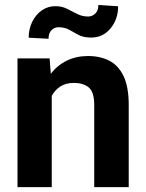

<svg xmlns="http://www.w3.org/2000/svg" viewBox="-20 -768 601 788"><path d="M282.2 -427.7Q250.5 -427.7 228 -413.3Q205.6 -398.9 192.4 -374.5V0H51.8V-528.3H183.6L188.5 -465.3Q215.8 -500.5 254.6 -519.3Q293.5 -538.1 341.3 -538.1Q391.1 -538.1 428.7 -518.8Q466.3 -499.5 487.3 -455.3Q508.3 -411.1 508.3 -336.9V0H366.7V-337.4Q366.7 -389.6 344.7 -408.7Q322.8 -427.7 282.2 -427.7ZM383.8 -747.6 464.8 -742.2Q464.8 -689 433.6 -651.4Q402.3 -613.8 354.5 -613.8Q323.2 -613.8 303 -624.3Q282.7 -634.8 264.4 -645.5Q246.1 -656.2 220.2 -656.2Q203.1 -656.2 191.2 -644Q179.2 -631.8 179.2 -608.9L97.7 -613.3Q97.7 -648.4 111.8 -677.7Q126 -707 150.9 -724.9Q175.8 -742.7 207.5 -742.7Q233.9 -742.7 255.1 -731.9Q276.4 -721.2 296.9 -710.7Q317.4 -700.2 341.8 -700.2Q358.9 -700.2 371.3 -712.6Q383.8 -725.1 383.8 -747.6Z"/></svg>

Font: Vazirmatn RD UI FD
Style: Bold
Weight: 700
Designer: Saber Rastikerdar
Foundry: Saber Rastikerdar
Version: Version 33.003